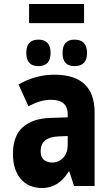

<svg xmlns="http://www.w3.org/2000/svg" viewBox="-20 -934 540 964"><path d="M402 -818V-914H126V-818ZM417 -668Q417 -735 354 -735Q294 -735 294 -668Q294 -602 354 -602Q417 -602 417 -668ZM234 -668Q234 -735 173 -735Q112 -735 112 -668Q112 -602 173 -602Q234 -602 234 -668ZM184 -174Q184 -245 272 -249L320 -251V-210Q320 -165 297 -141.5Q274 -118 242 -118Q217 -118 200.5 -131.5Q184 -145 184 -174ZM325 -73H328L352 0H455V-369Q455 -559 253 -559Q159 -559 73 -510L123 -400Q182 -433 236 -433Q320 -433 320 -360V-345L232 -342Q143 -339 94 -295Q45 -251 45 -161Q45 -82 84 -36Q123 10 192 10Q274 10 325 -73Z"/></svg>

Font: Noto Sans Mono UI Condensed ExtraBold
Style: Regular
Weight: 800
Width: 3
Designer: Monotype Design team
Foundry: Monotype Imaging Inc.
Version: 1.000